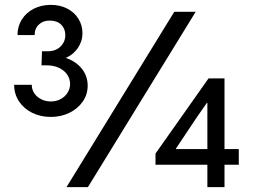

<svg xmlns="http://www.w3.org/2000/svg" viewBox="-20 -768 1040 788"><path d="M38.1 -419.9H110.4Q110.4 -400.4 121.1 -384.8Q131.8 -369.1 149.7 -360.4Q167.5 -351.6 188.5 -351.6Q210.9 -351.6 229 -361.3Q247.1 -371.1 257.3 -387.5Q267.6 -403.8 267.6 -423.8Q267.6 -444.3 255.9 -461.7Q244.1 -479 222.2 -489.5Q200.2 -500 169.9 -500H150.4L152.3 -557.6H175.8Q208.5 -557.6 228.3 -576.9Q248 -596.2 248 -624Q248 -650.4 231 -667Q213.9 -683.6 183.6 -683.6Q156.7 -683.6 139.4 -667.2Q122.1 -650.9 122.1 -624H51.8Q51.8 -659.7 69.6 -688Q87.4 -716.3 118.7 -732.2Q149.9 -748 188.5 -748Q226.6 -748 256.1 -732.7Q285.6 -717.3 302 -690.7Q318.4 -664.1 318.4 -631.8Q318.4 -598.6 299.8 -571.3Q281.2 -543.9 250 -530.3Q291 -516.6 315.4 -486.6Q339.8 -456.5 339.8 -416Q339.8 -380.4 319.6 -351.1Q299.3 -321.8 264.6 -304.9Q230 -288.1 188.5 -288.1Q146.5 -288.1 112.3 -304.9Q78.1 -321.8 58.1 -351.8Q38.1 -381.8 38.1 -419.9ZM695.3 -719.7H783.2L340.8 0H252.9ZM831.1 -91.8H618.2V-137.7L835.9 -446.3H901.4V-156.2H960V-91.8H901.4V0H831.1ZM831.1 -156.2V-345.7H829.1L790 -290L702.1 -158.2V-156.2Z"/></svg>

Font: Reddit Sans A
Style: Regular
Weight: 400
Designer: Stephen Hutchings
Foundry: Reddit
Version: Version 1.013